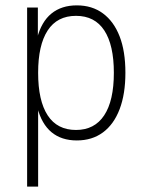

<svg xmlns="http://www.w3.org/2000/svg" viewBox="-20 -515 542 715"><path d="M81 180V-487H121V-372H118Q134 -434 171.5 -464.5Q209 -495 266 -495Q323 -495 363.5 -465Q404 -435 425.5 -379.5Q447 -324 447 -244Q447 -165 425.5 -108.5Q404 -52 363.5 -22Q323 8 266 8Q209 8 172 -22.5Q135 -53 119 -115H122V180ZM263 -31Q332 -31 368 -85.5Q404 -140 404 -244Q404 -347 368.5 -401.5Q333 -456 263 -456Q193 -456 157.5 -401.5Q122 -347 122 -244Q122 -140 157.5 -85.5Q193 -31 263 -31Z"/></svg>

Font: Nunito Sans 10pt Condensed ExtraLight
Style: Regular
Weight: 250
Width: 3
Designer: Vernon Adams
Foundry: Vernon Adams
Version: Version 3.101;gftools[0.9.27]